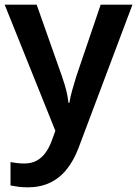

<svg xmlns="http://www.w3.org/2000/svg" viewBox="-20 -562 587 822"><path d="M0 -542H137L245 -236Q252 -216 257.5 -197.5Q263 -179 267 -160Q271 -141 273 -122H277Q281 -147 289.5 -177Q298 -207 307 -236L411 -542H547L316 72Q296 125 265.5 163Q235 201 193.5 220.5Q152 240 100 240Q76 240 57.5 237.5Q39 235 25 232V132Q36 134 51.5 136Q67 138 84 138Q115 138 137.5 125.5Q160 113 175.5 91Q191 69 201 42L217 -2Z"/></svg>

Font: Noto Sans Devanagari SemiBold
Style: Regular
Weight: 600
Version: Version 2.003